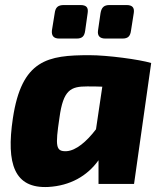

<svg xmlns="http://www.w3.org/2000/svg" viewBox="-20 -730 646 762"><path d="M215 -577H284C306 -577 315 -586 318 -608L328 -679C331 -700 323 -710 299 -710H234C210 -710 200 -701 197 -677L186 -609C184 -588 193 -577 215 -577ZM398 -577H466C488 -577 497 -586 500 -609L511 -679C514 -700 505 -710 482 -710H415C393 -710 383 -701 379 -678L369 -609C366 -588 376 -577 398 -577ZM335 -511C170 -511 66 -494 31 -260C4 -79 37 19 172 12C258 7 326 -31 371 -94V0H512L580 -480C533 -494 407 -511 335 -511ZM244 -130C201 -128 199 -149 216 -263C231 -374 261 -387 326 -387C346 -387 366 -387 386 -386L361 -217C324 -168 281 -132 244 -130Z"/></svg>

Font: Exo 2 Extra Bold
Style: Italic
Weight: 800
Italic angle: -8°
Designer: Natanael Gama
Version: Version 1.001;PS 001.001;hotconv 1.0.88;makeotf.lib2.5.64775